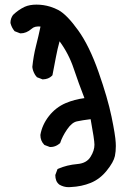

<svg xmlns="http://www.w3.org/2000/svg" viewBox="-20 -793 540 815"><path d="M151.9 -680.2Q147 -680.7 144.3 -680.7Q141.6 -680.7 138.2 -680.4Q134.8 -680.2 129.9 -679.2Q120.6 -676.8 113.8 -670.4Q91.8 -651.4 67.4 -651.4H65.9L42 -660.6Q35.2 -668.9 31 -677.2Q26.9 -685.5 24.4 -695.3V-696.3Q24.4 -714.4 35.2 -729.5Q58.1 -751.5 85 -764.2Q106 -773.4 134.8 -773.4Q164.6 -773.4 193.4 -764.6Q211.9 -758.8 228.5 -750Q264.2 -730.5 311.8 -664.3Q359.4 -598.1 398.2 -487.5Q437 -377 453.4 -297.9Q469.7 -218.8 471.2 -187.5Q471.7 -180.2 471.7 -173.3Q471.7 -149.9 467.8 -130.9Q462.4 -105 433.1 -68.8Q404.3 -32.7 364.7 -16.6Q326.2 -1 280.8 1Q275.9 1.5 271 1.5Q250.5 1.5 231.9 -9.3Q222.2 -17.1 218.5 -27.3Q214.8 -37.6 214.8 -48.8V-50.3L224.1 -75.2L227.1 -76.7Q263.7 -92.8 308.6 -96.7Q348.1 -100.1 364.7 -127.9Q380.9 -153.8 380.9 -178.7Q380.9 -199.2 364.7 -287.1Q329.1 -282.7 306.6 -277.8Q285.2 -273.4 265.1 -244.1Q244.1 -213.4 235.4 -186Q228.5 -179.7 222.2 -176.3Q209.5 -168.9 193.4 -168.9H191.9L168.5 -177.7Q151.4 -194.8 151.4 -219.7V-220.2Q158.7 -263.2 187.7 -300.3Q216.8 -337.4 259.3 -355.5Q296.4 -371.1 338.4 -376.5Q313.5 -440.4 292.7 -502.4Q272 -564.5 232.9 -617.7Q224.1 -586.4 217.5 -551.3Q210.9 -516.1 202.6 -473.6Q200.2 -471.7 199.7 -470.7Q186 -457 162.6 -456.1H160.6L136.7 -465.3Q130.4 -472.7 127.7 -477.5Q125 -482.4 123.5 -485.8Q122.1 -489.3 120.6 -493.2Q118.2 -500 117.2 -508.8Q122.1 -556.2 132.8 -598.1Q143.6 -640.1 151.9 -680.2Z"/></svg>

Font: Bakudai
Style: Bold
Weight: 700
Version: Version 1.48